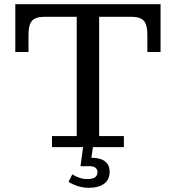

<svg xmlns="http://www.w3.org/2000/svg" viewBox="-20 -702 839 916"><path d="M228 0V-53H346V-682H453V-53H571V0ZM53 -454V-622H194Q150 -622 133 -603Q116 -584 116 -538V-454ZM53 -622V-682H746V-622ZM683 -538Q683 -584 666 -603Q649 -622 605 -622H746V-454H683ZM405 194Q377 194 351.5 186Q326 178 307 165L325 130Q341 140 360 146.5Q379 153 398 152Q423 152 434 143.5Q445 135 445 119Q445 105 435 98Q425 91 410 91H364L377 -5H424L416 51H424Q442 51 460.5 57Q479 63 491 77.5Q503 92 503 117Q503 156 476 175Q449 194 405 194Z"/></svg>

Font: Montagu Slab 24pt
Style: Regular
Weight: 400
Designer: Florian Karsten
Foundry: Florian Karsten
Version: Version 1.000